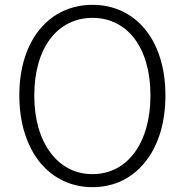

<svg xmlns="http://www.w3.org/2000/svg" viewBox="-20 -762 766 795"><path d="M580 -90C634 -156 665 -251 665 -367C665 -598 540 -742 363 -742C186 -742 60 -598 60 -367C60 -251 92 -156 145 -90C199 -24 275 13 363 13C452 13 527 -24 580 -90ZM537 -130C495 -73 435 -41 363 -41C291 -41 231 -73 189 -130C146 -187 122 -268 122 -367C122 -565 219 -688 363 -688C507 -688 603 -565 603 -367C603 -268 579 -187 537 -130Z"/></svg>

Font: GenSenRounded2 TW L
Style: Regular
Weight: 300
Version: Version 2.100;PS 2.1;hotconv 16.6.51;makeotf.lib2.5.65220 DE